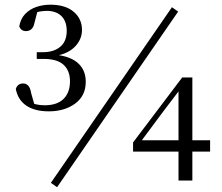

<svg xmlns="http://www.w3.org/2000/svg" viewBox="-20 -758 931 806"><path d="M185.2 -290.6Q125.9 -290.6 90.5 -314.6Q55.1 -338.6 46.3 -384.7Q50.7 -397.5 58.7 -402.5Q66.6 -407.6 76.5 -407.6Q89.4 -407.6 98.2 -398.8Q107 -390.1 111 -366.2L127.8 -307.3L101.1 -330.4Q117.5 -323.4 132.9 -319.7Q148.4 -316.1 167.5 -316.1Q219.9 -316.1 246.9 -342.9Q273.8 -369.8 273.8 -416.7Q273.8 -461.2 247 -485.9Q220.1 -510.7 163.4 -510.7H134.3V-538.9H160.4Q205.6 -538.9 232.8 -561.6Q260.1 -584.3 260.1 -628.4Q260.1 -668.6 238 -690.4Q215.9 -712.3 176.2 -712.3Q161.1 -712.3 145.4 -709.4Q129.7 -706.5 110.9 -698.9L139.5 -719L125.1 -663.7Q121.1 -643.5 111.6 -635.4Q102.2 -627.4 89.1 -627.4Q69.1 -627.4 60.8 -646.6Q65.7 -678.3 85.1 -698.8Q104.4 -719.2 132.1 -728.7Q159.9 -738.3 191.4 -738.3Q254.4 -738.3 289.3 -708.6Q324.2 -679 324.2 -632.6Q324.2 -590.4 291.5 -559.1Q258.8 -527.8 197.1 -521.2L194.5 -529.6Q267.6 -525.9 303.8 -496.1Q340 -466.3 340 -414.7Q340 -355.9 295.6 -323.3Q251.1 -290.6 185.2 -290.6ZM729.4 0V-139.2V-154.3V-383.4H722.4L754.9 -407.9L659.3 -282.1L565.2 -155.5L569.9 -181.2V-169.2H862V-121.6H538.6V-160.1L744.9 -432.9H787.5V0ZM219.6 27.9 193.5 9.6 701.8 -727.7 727.9 -709.4Z"/></svg>

Font: Noto Serif HK
Style: Regular
Weight: 200
Designer: Ryoko NISHIZUKA 西塚涼子 (kana & ideographs); Frank Grießhammer (Latin, Greek & Cyrillic); Wenlong ZHANG 张文龙 (bopomofo); San
Foundry: Adobe
Version: Version 2.001;hotconv 1.1.0;makeotfexe 2.6.0